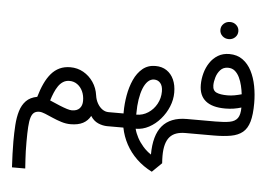

<svg xmlns="http://www.w3.org/2000/svg" viewBox="-64 -811 1716 1211"><g transform="rotate(5 794.5 -205.5)"><path d="M463.9 -145.5Q463.9 -115.7 447.3 -97.9Q430.7 -80.1 398.4 -80.1Q386.7 -80.1 366.9 -86.2Q347.2 -92.3 319.8 -103.5Q292.5 -114.7 256.8 -130.4Q264.6 -156.2 274.7 -180.2Q284.7 -204.1 297.6 -222.9Q310.5 -241.7 327.9 -252.7Q345.2 -263.7 368.2 -263.7Q396 -263.7 417.7 -248Q439.5 -232.4 451.7 -205.8Q463.9 -179.2 463.9 -145.5ZM543 -187Q536.6 -233.9 511.5 -270.8Q486.3 -307.6 448.7 -328.9Q411.1 -350.1 366.2 -350.1Q328.1 -350.1 298.3 -336.2Q268.6 -322.3 245.6 -295.7Q222.7 -269 205.1 -231.4Q187.5 -193.8 173.8 -146Q129.4 -137.7 104 -111.6Q78.6 -85.4 66.7 -45.7Q54.7 -5.9 51.5 43.5Q48.3 92.8 48.3 147.5Q48.3 187.5 49.8 226.8Q51.3 266.1 53.7 311H137.7Q135.7 278.8 134 253.4Q132.3 228 131.6 201.9Q130.9 175.8 130.9 142.6Q130.9 86.4 133.3 48.6Q135.7 10.7 142.6 -11.5Q149.4 -33.7 162.1 -43.5Q174.8 -53.2 195.3 -53.2Q210.4 -53.2 232.9 -43.9Q255.4 -34.7 282.5 -22.7Q309.6 -10.7 339.1 -1.5Q368.7 7.8 397.5 7.8Q445.3 7.8 476.1 -8.3Q506.8 -24.4 523.4 -55.7Q542.5 -25.4 571.5 -12.7Q600.6 0 630.4 0H643.1V-88.9H630.4Q608.9 -88.9 590.6 -101.8Q572.3 -114.7 559.6 -137Q546.9 -159.2 543 -187Z M625 0H731.9Q742.7 55.2 769.3 104.5Q795.9 153.8 837.6 193.8Q879.4 233.9 934.6 261.7L995.1 202.6Q994.1 190.9 993.7 179Q993.2 167 993.2 156.2Q993.2 113.8 1001.5 84Q1009.8 54.2 1026.1 35.6Q1042.5 17.1 1067.1 8.5Q1091.8 0 1124.5 0H1141.1V-88.9H1125.5Q1073.7 -88.9 1034.9 -73.5Q996.1 -58.1 970.7 -27.8Q945.3 2.4 932.6 48.1Q919.9 93.8 919.9 154.3Q891.6 135.7 869.1 110.1Q846.7 84.5 831.5 56.2Q816.4 27.8 809.6 0.5Q853.5 0.5 893.6 -21Q933.6 -42.5 964.8 -78.6Q996.1 -114.7 1014.2 -158.7Q1032.2 -202.6 1032.2 -248Q1032.2 -294.9 1016.4 -330.1Q1000.5 -365.2 970.9 -385Q941.4 -404.8 899.9 -404.8Q852.1 -404.8 818.6 -377Q785.2 -349.1 764.6 -303.5Q744.1 -257.8 734.6 -203.9Q725.1 -149.9 725.1 -97.7V-88.9H625ZM898.9 -318.8Q923.3 -318.8 938.7 -300.8Q954.1 -282.7 954.1 -248Q954.1 -205.1 934.1 -168.7Q914.1 -132.3 880.4 -110.4Q846.7 -88.4 805.7 -88.4V-98.1Q805.7 -144.5 812 -184.8Q818.4 -225.1 830.3 -255.1Q842.3 -285.2 859.6 -302Q877 -318.8 898.9 -318.8Z M1287.6 -668Q1287.6 -645 1304.2 -629.4Q1320.8 -613.8 1344.7 -613.8Q1368.7 -613.8 1385 -629.4Q1401.4 -645 1401.4 -668Q1401.4 -690.9 1385 -706.5Q1368.7 -722.2 1344.7 -722.2Q1320.8 -722.2 1304.2 -706.5Q1287.6 -690.9 1287.6 -668ZM1367.7 -259.8Q1322.3 -259.8 1298.1 -270.8Q1273.9 -281.7 1273.9 -315.4Q1273.9 -337.9 1282 -365.5Q1290 -393.1 1308.3 -413.3Q1326.7 -433.6 1356.9 -433.6Q1382.8 -433.6 1400.4 -418.7Q1418 -403.8 1429.4 -379.9Q1440.9 -356 1447.5 -328.1Q1454.1 -300.3 1457 -274.4Q1434.6 -268.1 1412.4 -263.9Q1390.1 -259.8 1367.7 -259.8ZM1307.6 -88.9H1123V0H1301.8Q1367.2 0 1412.6 -8.3Q1458 -16.6 1486.3 -39.8Q1514.6 -63 1527.6 -107.7Q1540.5 -152.3 1540.5 -225.1Q1540.5 -280.3 1530.5 -333Q1520.5 -385.7 1498.8 -428Q1477.1 -470.2 1442.1 -495.4Q1407.2 -520.5 1357.9 -520.5Q1316.9 -520.5 1286.1 -502Q1255.4 -483.4 1235.1 -452.9Q1214.8 -422.4 1204.8 -385.5Q1194.8 -348.6 1194.8 -312Q1194.8 -244.1 1236.6 -210Q1278.3 -175.8 1360.8 -175.8Q1389.2 -175.8 1413.8 -179.7Q1438.5 -183.6 1462.4 -190.9Q1462.4 -145 1446.5 -123.3Q1430.7 -101.6 1396.7 -95.2Q1362.8 -88.9 1307.6 -88.9Z"/></g></svg>

Font: Vazirmatn RD NL
Style: Regular
Weight: 400
Designer: Saber Rastikerdar
Foundry: Saber Rastikerdar
Version: Version 32.101